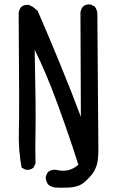

<svg xmlns="http://www.w3.org/2000/svg" viewBox="-20 -794 540 889"><path d="M235.4 74.2Q217.8 72.3 203.1 60.5Q193.4 46.9 191.4 29.3Q193.4 13.7 203.1 2Q217.8 -9.8 239.3 -7.8Q298.8 7.8 342.8 -31.2Q301.8 -161.1 247.6 -309.6Q193.4 -458 140.6 -563.5Q146.5 -278.3 144.5 -198.2Q142.6 -118.2 144.5 -37.1L134.8 -17.6Q121.1 -5.9 99.6 -7.8L80.1 -17.6Q64.5 -100.6 67.4 -186.5Q70.3 -272.5 66.4 -734.4Q68.4 -750 78.1 -761.7Q91.8 -773.4 113.3 -771.5L132.8 -761.7L154.3 -744.1Q203.1 -631.8 257.3 -500Q311.5 -368.2 354.5 -252.9L352.5 -736.3Q354.5 -752 364.3 -763.7Q377.9 -775.4 399.4 -773.4L418.9 -763.7Q428.7 -750 430.7 -732.4Q435.5 -152.3 435.5 -101.6Q435.5 -50.8 427.2 -27.3Q418.9 -3.9 406.7 12.2Q394.5 28.3 373.5 47.4Q352.5 66.4 321.8 71.8Q291 77.1 235.4 74.2Z"/></svg>

Font: NaikaiFont
Style: Regular
Weight: 400
Version: Version 1.67